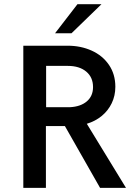

<svg xmlns="http://www.w3.org/2000/svg" viewBox="-20 -912 652 933"><path d="M93.3 -689.9H308.6Q372.6 -689.9 425.5 -666Q478.5 -642.1 509.5 -596.7Q540.5 -551.3 540.5 -490.2Q540.5 -446.8 522.9 -410.4Q505.4 -374 474.1 -348.4Q442.9 -322.8 401.9 -310.5L592.3 1H466.3L295.4 -299.3H203.1V1H93.3ZM319.8 -391.1Q371.6 -393.6 401.9 -419.4Q432.1 -445.3 432.1 -488.8Q432.1 -536.6 398.9 -564.2Q365.7 -591.8 309.6 -591.8H204.1V-391.1ZM247.6 -750.5 356.4 -891.6H473.1L327.6 -750.5Z"/></svg>

Font: Acari Sans SemiBold
Style: Regular
Weight: 600
Designer: Alfredo Marco Pradil and Stefan Peev
Foundry: Hanken Design Co.
Version: Version 1.045;January 11, 2019;FontCreator 11.5.0.2425 64-bi